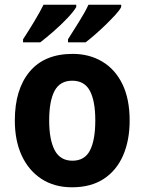

<svg xmlns="http://www.w3.org/2000/svg" viewBox="-20 -786 615 816"><path d="M531 -274Q531 -189 503 -125Q475 -61 420.5 -25.5Q366 10 286 10Q211 10 156.5 -25.5Q102 -61 72.5 -124.5Q43 -188 43 -274Q43 -406 106 -481.5Q169 -557 289 -557Q360 -557 415 -524Q470 -491 500.5 -428Q531 -365 531 -274ZM189 -274Q189 -192 212.5 -147.5Q236 -103 288 -103Q340 -103 362.5 -147Q385 -191 385 -274Q385 -357 362 -400Q339 -443 287 -443Q235 -443 212 -400Q189 -357 189 -274ZM495 -756Q488 -742 470 -722.5Q452 -703 429.5 -681Q407 -659 384.5 -639.5Q362 -620 344 -606H269V-619Q291 -654 317 -695.5Q343 -737 356 -766H495ZM304 -756Q293 -737 266.5 -709Q240 -681 208 -653Q176 -625 151 -606H78V-619Q101 -654 126 -695.5Q151 -737 165 -766H304Z"/></svg>

Font: Noto Sans Hebrew SemiCondensed
Style: Bold
Weight: 700
Width: 4
Designer: Monotype Design Team
Foundry: Monotype Imaging Inc.
Version: Version 2.004; ttfautohint (v1.8.4.7-5d5b)